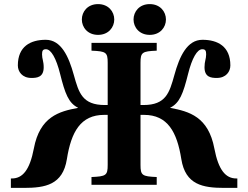

<svg xmlns="http://www.w3.org/2000/svg" viewBox="-20 -901 1210 936"><path d="M631 -806C631 -768 659 -731 710 -731C761 -731 789 -768 789 -806C789 -844 761 -881 710 -881C659 -881 631 -844 631 -806ZM379 -806C379 -768 407 -731 458 -731C509 -731 537 -768 537 -806C537 -844 509 -881 458 -881C407 -881 379 -844 379 -806ZM33 15H96C201 15 286 0 306 -125C327 -258 373 -341 488 -341H505V-97C505 -46 497 -41 426 -38V0H744V-38C673 -41 665 -46 665 -97V-341H682C797 -341 843 -258 864 -125C884 0 969 15 1074 15H1137V-31H1132C1080 -31 1045 -72 1025 -177C996 -332 902 -358 810 -375V-376C856 -399 873 -445 897 -541C916 -617 941 -661 966 -661C981 -661 985 -654 985 -636C985 -613 977 -603 977 -573C977 -524 1010 -521 1037 -521C1082 -521 1103 -552 1103 -582C1103 -675 1041 -707 967 -707C892 -707 855 -626 830 -535C806 -449 789 -389 679 -389H665V-595C665 -646 673 -651 744 -654V-692H426V-654C497 -651 505 -646 505 -595V-389H491C381 -389 364 -449 340 -535C315 -626 278 -707 203 -707C129 -707 67 -675 67 -582C67 -552 88 -521 133 -521C160 -521 193 -524 193 -573C193 -603 185 -613 185 -636C185 -654 189 -661 204 -661C229 -661 254 -617 273 -541C297 -445 314 -399 360 -376V-375C268 -358 174 -332 145 -177C125 -72 90 -31 38 -31H33Z"/></svg>

Font: Heuristica
Style: Bold
Weight: 700
Version: Version 1.0.1